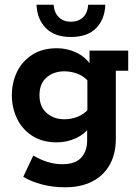

<svg xmlns="http://www.w3.org/2000/svg" viewBox="-20 -615 586 816"><path d="M256.5 181Q203.6 181 156.7 168.4Q109.8 155.7 78.9 136.4L121.6 45.9Q150 63.2 181.3 73Q212.7 82.9 245.6 82.9Q299.3 82.9 324.8 55.3Q350.4 27.7 350.4 -18.9V-69L366.5 -82Q342.9 -46.4 303.9 -28.2Q264.9 -10 221.4 -10Q160 -10 117.1 -37.7Q74.1 -65.4 52.2 -111.3Q30.4 -157.2 30.4 -210.5Q30.4 -263.9 52.2 -309.3Q74.1 -354.6 117.1 -382.3Q160 -410 221.4 -410Q264.9 -410 303.9 -391.8Q342.9 -373.6 366.5 -338.1L360.5 -330.7V-400H524.9V-314.5H472.3V-25.7Q472.3 39.6 445.9 85.9Q419.5 132.2 371.4 156.6Q323.3 181 256.5 181ZM253.3 -108.1Q281.4 -108.1 308.5 -118.2Q335.5 -128.3 356.7 -151.7L351.4 -112.9V-305.2L356.7 -268.3Q335.5 -292 308.5 -301.9Q281.4 -311.9 253.3 -311.9Q208.7 -311.9 178.2 -286Q147.8 -260.1 147.8 -210.5Q147.8 -161.7 178.2 -134.9Q208.7 -108.1 253.3 -108.1ZM281.4 -457.8Q211.7 -457.8 174.7 -495.7Q137.8 -533.7 135.2 -594.8H207.9Q210.7 -559.8 230.6 -541.2Q250.6 -522.6 281.4 -522.6Q312.8 -522.6 332.6 -541.2Q352.3 -559.8 354.8 -594.8H427.5Q425.7 -533.7 388.8 -495.7Q351.8 -457.8 281.4 -457.8Z"/></svg>

Font: Rokkitt SemiBold
Style: Regular
Weight: 600
Designer: Vernon Adams
Foundry: Vernon Adams
Version: Version 3.103